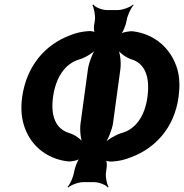

<svg xmlns="http://www.w3.org/2000/svg" viewBox="-20 -785 822 858"><path d="M546 -694C549 -715 565 -750 577 -762L575 -765C563 -753 527 -740 506 -740H458C436 -740 404 -753 397 -765L393 -762C400 -750 407 -715 404 -694L400 -669C399 -659 400 -641 405 -636L408 -639C404 -644 384 -647 376 -646C346 -644 318 -638 290 -626C185 -586 99 -494 79 -351C73 -307 75 -267 85 -232C110 -141 183 -76 282 -64C298 -62 329 -68 340 -78L338 -81C327 -71 314 -35 311 -16C308 5 293 39 282 50L285 53C296 42 330 29 352 29H401C423 29 455 42 462 53L465 50C458 39 450 5 454 -17L457 -40C458 -50 457 -68 452 -73L449 -70C454 -65 473 -62 481 -63C511 -65 539 -71 567 -83C670 -121 759 -211 778 -352C784 -397 783 -437 773 -474C747 -565 675 -632 575 -645C559 -647 526 -641 514 -631L517 -628C529 -638 543 -674 546 -694ZM217 -351C229 -439 270 -501 336 -520C361 -527 398 -550 413 -567L410 -569C395 -552 377 -505 373 -476L340 -234C336 -206 340 -159 351 -142L355 -144C344 -162 314 -183 291 -190C231 -207 205 -264 217 -351ZM639 -352C627 -265 586 -207 522 -190C498 -183 460 -161 446 -144L448 -142C462 -159 481 -206 485 -234L518 -476C522 -505 517 -552 506 -569L503 -567C514 -549 544 -527 567 -520C628 -502 651 -441 639 -352Z"/></svg>

Font: Asimov
Style: EdgeNarIt
Weight: 500
Designer: Google
Version: Version 2.000980: 2014